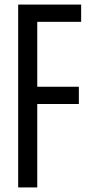

<svg xmlns="http://www.w3.org/2000/svg" viewBox="-20 -820 394 840"><path d="M59.5 0V-800H335V-724.5H143V-440.5H325V-365H143V0Z"/></svg>

Font: Big Shoulders
Style: Regular
Weight: 400
Designer: Patric King
Foundry: XO Type Co
Version: Version 2.002